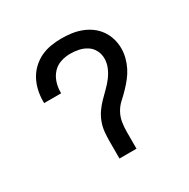

<svg xmlns="http://www.w3.org/2000/svg" viewBox="-126 -645 752 762"><g transform="rotate(-30 250.0 -264.0)"><path d="M211 0V-78Q211 -99 213 -120.5Q215 -142 222.5 -162.5Q230 -183 242 -200.5Q254 -218 269 -233.5Q284 -249 299.5 -264Q315 -279 328 -296Q341 -313 349.5 -333Q358 -353 358 -374Q358 -394 349 -411.5Q340 -429 323.5 -439.5Q307 -450 288 -454Q269 -458 249 -458Q227 -458 205.5 -451Q184 -444 169 -427.5Q154 -411 147 -389.5Q140 -368 140 -346V-340H62V-349Q62 -374 67.5 -398Q73 -422 84.5 -443.5Q96 -465 114 -482Q132 -499 154 -509.5Q176 -520 200.5 -524Q225 -528 249 -528Q272 -528 294.5 -525Q317 -522 338.5 -514Q360 -506 378.5 -492.5Q397 -479 410 -460.5Q423 -442 429.5 -420Q436 -398 436 -375Q436 -354 430.5 -333Q425 -312 415.5 -293Q406 -274 392.5 -257Q379 -240 364 -224.5Q349 -209 333 -194.5Q317 -180 306.5 -161Q296 -142 292.5 -120.5Q289 -99 289 -78V0Z"/></g></svg>

Font: Iosevka Custom
Style: Regular
Weight: 400
Monospace: yes
Designer: Belleve Invis
Foundry: Belleve Invis
Version: Version 32.5.0; ttfautohint (v1.8.4)